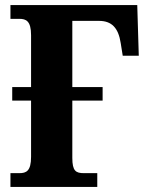

<svg xmlns="http://www.w3.org/2000/svg" viewBox="-20 -734 570 754"><path d="M21 0H362V-54H310C278 -54 264 -62 264 -114V-339H383V-392H264V-652H369C419 -652 445 -624 454 -565L462 -515H525L519 -714H21V-660H56C82 -660 102 -652 102 -596V-392H28V-339H102V-118C102 -62 83 -54 56 -54H21Z"/></svg>

Font: Noto Serif Condensed ExtraBold
Style: Regular
Weight: 800
Width: 3
Designer: Monotype Design Team
Foundry: Monotype Imaging Inc.
Version: Version 2.013